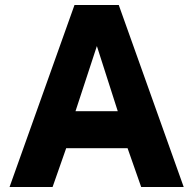

<svg xmlns="http://www.w3.org/2000/svg" viewBox="-20 -743 767 763"><path d="M18 0H189L243 -154H487L541 0H710L452 -723H276ZM280 -301 365 -560 448 -301Z"/></svg>

Font: United Sans ExtraBold
Style: Regular
Weight: 800
Designer: Pablo Impallari, Rodrigo Fuenzalida (Modified by Dan O. Williams)
Version: Version 1.000;PS 001.000;hotconv 1.0.88;makeotf.lib2.5.64775